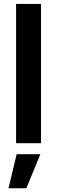

<svg xmlns="http://www.w3.org/2000/svg" viewBox="-20 -748 298 1003"><path d="M194.3 -727.5V0H64V-727.5ZM24.4 235.4 66.9 57.6H190.9L117.7 235.4Z"/></svg>

Font: V-Inter
Style: SemiBold-600
Weight: 600
Designer: Rasmus Andersson
Foundry: rsms
Version: Version 4.000;git-4146feb